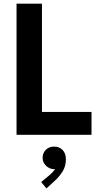

<svg xmlns="http://www.w3.org/2000/svg" viewBox="-20 -740 533 1054"><path d="M70.8 -719.7H210.4V-125.5H482.4V0H70.8ZM206.1 259.3 251 222.2Q269.5 207 282.7 188Q280.8 188.5 276.4 188.5Q261.2 188.5 246.8 180.4Q232.4 172.4 223.1 158.2Q213.9 144 213.9 126Q213.9 107.9 222.7 93.8Q231.4 79.6 245.8 72Q260.3 64.5 276.4 64.9Q304.7 64 323.2 82.8Q341.8 101.6 341.8 135.3Q341.8 172.4 323.2 201.7Q304.7 231 282.2 251L234.9 294.4Z"/></svg>

Font: Reddit Sans
Style: Bold
Weight: 700
Designer: Stephen Hutchings
Foundry: Reddit
Version: Version 1.013